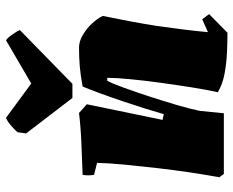

<svg xmlns="http://www.w3.org/2000/svg" viewBox="-89 -676 777 639"><g transform="rotate(-90 299.5 -356.5)"><path d="M510 12Q482 12 446 10.5Q410 9 374.5 2.5Q339 -4 312 -20Q320 -55 328 -105.5Q336 -156 343.5 -210.5Q351 -265 355.5 -312.5Q360 -360 360 -388H350Q341 -371 327 -332.5Q313 -294 297.5 -246.5Q282 -199 269 -154.5Q256 -110 250 -80L242 0H40L29 -15Q37 -58 45 -111.5Q53 -165 59.5 -221.5Q66 -278 71 -330Q76 -382 77 -422L37 -432Q34 -452 37 -470Q88 -472 140 -474Q192 -476 243 -482L272 -456L220 -204L239 -200Q247 -228 258.5 -264.5Q270 -301 283 -339.5Q296 -378 308.5 -412Q321 -446 331 -470Q369 -477 398 -479.5Q427 -482 461 -482Q481 -482 502.5 -469.5Q524 -457 541 -438.5Q558 -420 566 -403Q557 -360 548.5 -314.5Q540 -269 533 -225Q527 -182 521.5 -139.5Q516 -97 512 -53L555 -72L572 -49ZM293 -504 175 -658 179 -687Q189 -698 202.5 -709.5Q216 -721 227 -725L341 -641L485 -725Q493 -720 504.5 -703.5Q516 -687 519 -679L340 -504Z"/></g></svg>

Font: Labrada Black
Style: Italic
Weight: 900
Italic angle: -7°
Designer: Mercedes Jáuregui
Foundry: Omnibus-Type Team
Version: Version 1.000; ttfautohint (v1.8.4.7-5d5b)